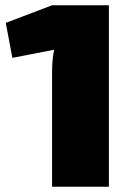

<svg xmlns="http://www.w3.org/2000/svg" viewBox="-20 -710 506 730"><path d="M394 0H178V-432Q178 -487 186 -521L27 -490L2 -623L178 -690H394Z"/></svg>

Font: Exo 2.0 Black
Style: Regular
Weight: 900
Designer: Natanael Gama
Version: Version 1.001;PS 001.001;hotconv 1.0.70;makeotf.lib2.5.58329